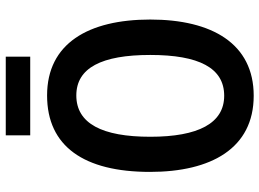

<svg xmlns="http://www.w3.org/2000/svg" viewBox="-140 -772 922 683"><g transform="rotate(-90 321.5 -431.0)"><path d="M461 -872H181V-785H461ZM593 -358C593 -578 508 -725 323 -725C142 -725 51 -594 51 -359C51 -141 135 10 322 10C507 10 593 -138 593 -358ZM176 -358C176 -529 223 -621 323 -621C421 -621 467 -531 467 -358C467 -185 421 -95 322 -95C224 -95 176 -187 176 -358Z"/></g></svg>

Font: Noto Sans Tamil Condensed SemiBold
Style: Regular
Weight: 600
Width: 3
Designer: Jelle Bosma - Monotype Design Team
Foundry: Monotype Imaging Inc.
Version: Version 2.004